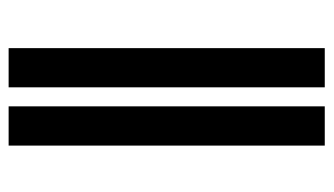

<svg xmlns="http://www.w3.org/2000/svg" viewBox="-180 -574 755 434"><g transform="rotate(90 197.0 -357.5)"><path d="M177.9 -714.6V0H89.3V-714.6ZM309.6 -714.6V0H220.9V-714.6Z"/></g></svg>

Font: Inter
Style: Regular
Weight: 400
Designer: Rasmus Andersson
Foundry: rsms
Version: Version 4.000;git-8c9346024